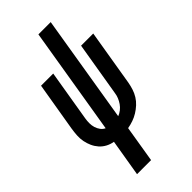

<svg xmlns="http://www.w3.org/2000/svg" viewBox="-291 -801 1082 1082"><g transform="rotate(-45 250.0 -260.0)"><path d="M102 215 139 -6Q115 -10 94.5 -21Q74 -32 59 -49Q44 -66 34.5 -87Q25 -108 20.5 -131Q16 -154 17.5 -178.5Q19 -203 23 -228L72 -520H169L118 -214Q115 -196 115 -178Q115 -160 120 -143.5Q125 -127 135 -113.5Q145 -100 160 -93L266 -735H364L258 -91Q274 -97 288 -108Q302 -119 312 -133.5Q322 -148 328.5 -164Q335 -180 337 -196L391 -520H488L432 -183Q428 -161 421 -139.5Q414 -118 402 -98.5Q390 -79 372.5 -63Q355 -47 335.5 -35Q316 -23 294.5 -15.5Q273 -8 250 -4L214 215Z"/></g></svg>

Font: Iosevka
Style: Bold Italic
Weight: 700
Italic angle: -9°
Monospace: yes
Designer: Belleve Invis
Foundry: Belleve Invis
Version: Version 32.5.0; ttfautohint (v1.8.4)